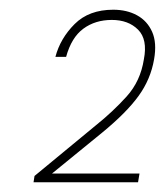

<svg xmlns="http://www.w3.org/2000/svg" viewBox="-20 -727 339 395"><path d="M49 -352 51 -365 177 -469Q212 -497 240.5 -528.5Q269 -560 276 -605Q284 -646 264 -666Q244 -686 210 -686Q176 -686 151.5 -668Q127 -650 116 -610H94Q104 -648 133.5 -677.5Q163 -707 213 -707Q241 -707 262 -695.5Q283 -684 293 -661.5Q303 -639 297 -605Q290 -564 265 -529.5Q240 -495 190 -454L87 -370H267L264 -352Z"/></svg>

Font: DM Sans 10pt Thin
Style: Italic
Weight: 250
Italic angle: -10°
Version: Version 4.004;gftools[0.9.30]